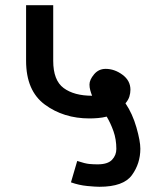

<svg xmlns="http://www.w3.org/2000/svg" viewBox="-20 -700 575 736"><path d="M276 -83Q306 -73 322 -71.5Q338 -70 354 -70Q393 -70 409.5 -87.5Q426 -105 426 -129Q426 -166 415 -197Q404 -228 389 -253Q373 -249 356 -247.5Q339 -246 323 -246Q224 -246 152 -299Q80 -352 80 -467V-680H184V-467Q184 -392 224 -362.5Q264 -333 333 -333Q329 -343 326 -354Q323 -365 323 -376Q323 -394 340.5 -415Q358 -436 385 -436Q419 -436 449.5 -413.5Q480 -391 480 -356Q480 -343 476 -330Q472 -317 461 -304Q488 -264 503 -211.5Q518 -159 518 -130Q518 -73 485.5 -28.5Q453 16 361 16Q346 16 314.5 13Q283 10 252 -1Z"/></svg>

Font: Palanquin Medium
Style: Regular
Weight: 500
Designer: Pria Ravichandran
Version: Version 1.0.4